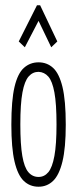

<svg xmlns="http://www.w3.org/2000/svg" viewBox="-20 -699 290 727"><path d="M126 8Q93 8 70 -14Q47 -36 35 -87.5Q23 -139 23 -227Q23 -319 35 -370Q47 -421 70.5 -442Q94 -463 126 -463Q158 -463 181 -442Q204 -421 216.5 -370Q229 -319 229 -227Q229 -139 216.5 -87.5Q204 -36 181 -14Q158 8 126 8ZM126 -29Q148 -29 163 -47Q178 -65 186 -108.5Q194 -152 194 -228Q194 -306 186 -349Q178 -392 163 -409Q148 -426 126 -427Q104 -427 88.5 -409.5Q73 -392 65 -349Q57 -306 57 -228Q57 -152 64.5 -108.5Q72 -65 87.5 -47Q103 -29 126 -29ZM74 -520 51 -542 120 -679H132L197 -542L174 -520L126 -620Z"/></svg>

Font: Inconsolata UltraCondensed Light
Style: Regular
Weight: 300
Width: 1
Monospace: yes
Designer: Raph Levien, Cyreal, Brenton Simpson
Foundry: Raph Levien, Cyreal, Google
Version: Version 3.001; ttfautohint (v1.8.2.53-6de2)